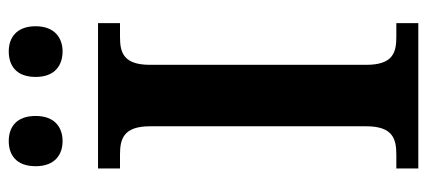

<svg xmlns="http://www.w3.org/2000/svg" viewBox="-282 -670 953 428"><g transform="rotate(-90 194.0 -456.5)"><path d="M293 -793C322 -793 349 -810 349 -853C349 -897 322 -913 293 -913C262 -913 236 -897 236 -853C236 -810 262 -793 293 -793ZM93 -793C123 -793 149 -810 149 -853C149 -897 123 -913 93 -913C63 -913 37 -897 37 -853C37 -810 63 -793 93 -793ZM32 0H356V-49H325C290 -49 263 -57 263 -116V-598C263 -657 290 -665 325 -665H356V-714H32V-665H63C98 -665 126 -657 126 -598V-116C126 -57 98 -49 63 -49H32Z"/></g></svg>

Font: Noto Serif Yezidi SemiBold
Style: Regular
Weight: 600
Designer: Dalton Maag Ltd
Foundry: Dalton Maag Ltd
Version: Version 1.001